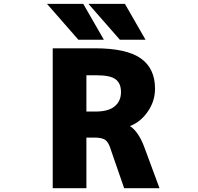

<svg xmlns="http://www.w3.org/2000/svg" viewBox="-20 -986 1040 1008"><path d="M433.6 -263.7V2H256.8V-732.4H479.5Q643.6 -732.4 718.8 -679.7Q793.9 -627 793.9 -520.5Q793.9 -453.1 753.9 -397.5Q716.8 -344.7 662.1 -324.2Q708 -294.9 739.3 -209L817.4 2H631.8L562.5 -198.2Q550.8 -238.3 533.2 -251Q515.6 -263.7 476.6 -263.7ZM488.3 -590.8H433.6V-400.4H482.4Q548.8 -400.4 582 -427.7Q615.2 -455.1 615.2 -502.9Q615.2 -547.9 587.4 -569.3Q559.6 -590.8 488.3 -590.8ZM635.7 -965.8 744.1 -777.3H609.4L444.3 -965.8ZM417 -965.8 525.4 -777.3H391.6L226.6 -965.8Z"/></svg>

Font: GenEi Gothic M Heavy
Style: Regular
Weight: 800
Designer: o_tamon (Modified); [Source Han Sans]
Ryoko NISHIZUKA  (kana & ideographs); Paul D. Hunt (Latin, Greek & Cyrillic); Wenl
Version: Version 1.1a;Original Version 1.004